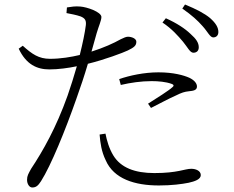

<svg xmlns="http://www.w3.org/2000/svg" viewBox="-20 -792 1040 852"><path d="M792 -607C812 -583 823 -558 838 -558C852 -558 862 -566 862 -582C862 -602 851 -619 825 -642C801 -665 765 -689 716 -711L701 -692C743 -664 770 -633 792 -607ZM879 -676C901 -652 912 -626 926 -626C939 -626 949 -634 949 -650C949 -670 938 -689 912 -712C888 -732 852 -751 801 -772L789 -754C832 -724 857 -701 879 -676ZM516 -415C559 -425 606 -432 653 -432C683 -432 716 -429 741 -420C750 -417 754 -412 745 -405C732 -392 672 -354 637 -332L650 -313C684 -330 732 -356 760 -368C786 -381 799 -385 818 -387C837 -389 854 -391 854 -408C854 -423 841 -437 820 -447C795 -458 750 -471 683 -471C620 -471 555 -457 509 -441ZM448 -199C454 -169 464 -133 483 -102C516 -48 578 -24 665 -24C769 -24 799 -43 829 -43C849 -43 871 -34 871 -15C871 4 844 13 817 19C787 25 742 31 685 31C578 31 485 2 449 -81C430 -120 425 -158 422 -195ZM81 -589 63 -576C96 -506 144 -484 199 -484C238 -484 283 -490 321 -498C308 -453 294 -408 280 -368C229 -225 171 -123 118 -43C106 -21 100 -12 100 6C100 24 110 40 123 40C140 40 149 32 162 12C206 -57 270 -214 319 -354C337 -404 355 -458 370 -509C444 -527 526 -558 547 -568C576 -582 585 -590 585 -607C585 -621 564 -629 548 -629C540 -629 530 -625 516 -618C484 -600 440 -580 386 -563L409 -645C418 -676 430 -701 430 -717C429 -739 366 -761 336 -763C313 -765 297 -762 277 -759L275 -734C295 -730 318 -726 338 -719C357 -711 363 -702 361 -681C357 -648 347 -600 334 -548C296 -539 249 -531 202 -531C152 -531 122 -552 81 -589Z"/></svg>

Font: Noto Serif CJK SC Light
Style: Regular
Weight: 300
Designer: Ryoko NISHIZUKA 西塚涼子 (kana & ideographs); Frank Grießhammer (Latin, Greek & Cyrillic); Wenlong ZHANG 张文龙 (bopomofo); San
Foundry: Adobe
Version: Version 2.001;hotconv 1.1.0;makeotfexe 2.6.0